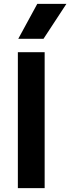

<svg xmlns="http://www.w3.org/2000/svg" viewBox="-20 -969 362 989"><path d="M72 -700H210V0H72ZM172 -949H322L204 -769H74Z"/></svg>

Font: Bai Jamjuree
Style: Bold
Weight: 700
Designer: Katatrad Aksorn Co.,Ltd.
Foundry: Cadson Demak Co.,Ltd.
Version: Version 1.000; ttfautohint (v1.6)